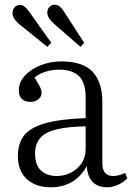

<svg xmlns="http://www.w3.org/2000/svg" viewBox="-20 -782 561 816"><path d="M196 14Q132 14 94 -21Q56 -56 56 -119Q56 -173 82.5 -206.5Q109 -240 172 -258Q235 -276 344 -280V-368Q344 -431 315.5 -458.5Q287 -486 232 -486Q200 -486 171 -476.5Q142 -467 127 -452Q144 -425 150.5 -411.5Q157 -398 157 -389Q157 -372 143.5 -360.5Q130 -349 108 -349Q86 -349 73 -361.5Q60 -374 60 -397Q60 -433 86 -461Q112 -489 153.5 -505Q195 -521 240 -521Q333 -521 374 -476.5Q415 -432 415 -349V-88Q415 -34 461 -34Q484 -34 512 -47L521 -24Q503 -6 480.5 4Q458 14 435 14Q397 14 374.5 -8Q352 -30 349 -76Q322 -29 283.5 -7.5Q245 14 196 14ZM222 -34Q254 -34 282 -48.5Q310 -63 327 -88.5Q344 -114 344 -149V-245Q228 -243 178.5 -217Q129 -191 129 -129Q129 -81 154 -57.5Q179 -34 222 -34ZM322 -583 214 -677Q181 -705 181 -728Q181 -743 190 -752.5Q199 -762 214 -762Q232 -762 249 -737L338 -600ZM181 -583 66 -676Q33 -702 33 -727Q33 -740 41.5 -750.5Q50 -761 66 -761Q83 -761 102 -735L198 -600Z"/></svg>

Font: Literata 36pt Light
Style: Regular
Weight: 300
Designer: Latin by Veronika Burian and Jose Scaglione. Greek by Irene Vlachou. Cyrillic by Vera Evstafieva.
Foundry: TypeTogether
Version: Version 3.002